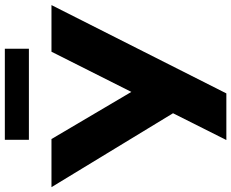

<svg xmlns="http://www.w3.org/2000/svg" viewBox="-128 -834 933 774"><g transform="rotate(-90 338.0 -446.5)"><path d="M161 0 269 -215 -29 -705H165L355 -383L517 -705H705L349 0ZM162 -796V-893H529V-796Z"/></g></svg>

Font: Nunito Sans Black
Style: Regular
Weight: 900
Designer: Vernon Adams
Foundry: Vernon Adams
Version: Version 3.006; ttfautohint (v1.8.3)